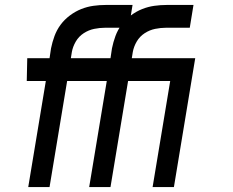

<svg xmlns="http://www.w3.org/2000/svg" viewBox="-20 -755 940 775"><path d="M94 0 165 -428H88L90 -520H180L186 -560Q191 -585 200 -609.5Q209 -634 224.5 -655Q240 -676 262 -692.5Q284 -709 308 -718.5Q332 -728 357 -731.5Q382 -735 407 -735H515L500 -643H404Q383 -643 360.5 -638.5Q338 -634 318 -621Q298 -608 286 -587.5Q274 -567 270 -545L266 -520H436L433 -428H251L180 0ZM340 0 411 -428H334L336 -520H426L432 -560Q437 -585 446 -609.5Q455 -634 470.5 -655Q486 -676 508 -692.5Q530 -709 554 -718.5Q578 -728 603 -731.5Q628 -735 653 -735H761L746 -643H650Q629 -643 606.5 -638.5Q584 -634 564 -621Q544 -608 532 -587.5Q520 -567 516 -545L512 -520H682L679 -428H497L426 0ZM596 0 667 -428H578L581 -520H768L682 0Z"/></svg>

Font: Iosevka Aile Semibold
Style: Italic
Weight: 600
Italic angle: -9°
Designer: Belleve Invis
Foundry: Belleve Invis
Version: Version 31.1.0; ttfautohint (v1.8.4)